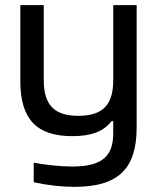

<svg xmlns="http://www.w3.org/2000/svg" viewBox="-20 -520 610 746"><path d="M511 -26V-500H420V-209C420 -112 379 -70 284 -70C191 -70 150 -112 150 -209V-500H59V-205C59 -57 122 9 261 9C336 9 383 -10 413 -49H420V-3C420 87 377 127 261 127C216 127 157 121 111 112V188C166 200 218 206 269 206C444 206 511 132 511 -26Z"/></svg>

Font: LT Wave Alt
Style: Regular
Weight: 400
Designer: Daniel Lyons
Version: Version 2.5 (Glyphs App)